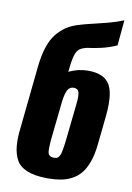

<svg xmlns="http://www.w3.org/2000/svg" viewBox="-95 -920 683 990"><g transform="rotate(10 246.5 -425.5)"><path d="M219.7 9.8H226.6C250 9.8 271.2 8.1 290 4.9C310.5 1.6 330.2 -4.8 349.1 -14.4C368 -24 384 -36.8 397.2 -52.7C410.4 -68.7 421.6 -89.4 430.9 -115C440.2 -140.5 446.6 -170.7 450.2 -205.6L465.8 -355C468.4 -379.1 469.7 -401 469.7 -420.9C469.7 -466.1 462.9 -500.3 449.2 -523.4C429.7 -556.6 391.8 -573.2 335.4 -573.2C301.3 -573.2 267.9 -565.4 235.4 -549.8L238.8 -580.1C242.4 -610 247.2 -632.5 253.2 -647.5C259.2 -662.4 268.5 -672.9 281 -678.7C293.5 -684.6 306.6 -688.2 320.3 -689.7C334 -691.2 354.2 -694.9 381.1 -700.9C408 -706.9 434.9 -716 461.9 -728L474.1 -861.3C449.4 -851.2 421.9 -842.2 391.6 -834.2C361.3 -826.3 335.3 -819.8 313.5 -814.9C291.7 -810.1 268.7 -804 244.6 -796.6C220.5 -789.3 200 -779.9 182.9 -768.6C165.8 -757.2 149.7 -742.3 134.5 -723.9C119.4 -705.5 106.9 -681.4 97.2 -651.6C87.4 -621.8 80.4 -586.3 76.2 -544.9L43.5 -227.1C40.2 -202.6 38.6 -179.9 38.6 -158.7C38.9 -148.3 39.4 -138.2 40 -128.4C42.6 -99.4 49.5 -74.9 60.5 -54.7C71.6 -34.2 90.3 -18.5 116.5 -7.6C142.7 3.3 177.1 9.1 219.7 9.8ZM238.3 -100.6C220.1 -100.6 209.6 -108.9 207 -125.5C206.4 -130 206.1 -136.4 206.1 -144.5C206.1 -164.7 208.5 -194.7 213.4 -234.4L230.5 -396C234.7 -425 240.3 -445.1 247.3 -456.5C254.3 -467.9 264.3 -473.6 277.3 -473.6C292.3 -473.6 301.6 -467.4 305.2 -455.1C306.8 -449.2 307.7 -440.8 307.9 -429.9C308 -419 307.1 -405.8 305.2 -390.1L288.6 -234.4C286.3 -212.6 284.4 -195.8 283 -184.1C281.5 -172.4 279.7 -160.6 277.6 -148.9C275.5 -137.2 273.4 -128.9 271.5 -124C269.5 -119.1 266.9 -114.5 263.7 -110.1C260.4 -105.7 256.8 -103 252.9 -102.1C249 -101.1 244.1 -100.6 238.3 -100.6Z"/></g></svg>

Font: Oswald
Style: Heavy
Weight: 800
Designer: Vernon Adams
Foundry: Vernon Adams
Version: 3.0; ttfautohint (v0.95.6-bc232) -l 8 -r 50 -G 200 -x 0 -w "